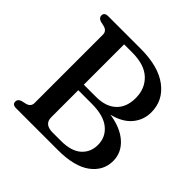

<svg xmlns="http://www.w3.org/2000/svg" viewBox="-176 -866 1032 1032"><g transform="rotate(45 339.5 -350.0)"><path d="M652.5 -169Q652.5 -94.5 589 -47.2Q525.5 0 400 0H83Q54 0 54 -23Q54 -41 76 -48.5L103 -54.5Q133 -62.5 133 -90V-610Q133 -637.5 103 -645.5L76 -651.5Q54 -659 54 -677Q54 -700 83 -700H329.5Q465 -700 538.8 -644.2Q612.5 -588.5 612.5 -498.5Q612.5 -440.5 576 -396.5Q539.5 -352.5 466 -334Q553.5 -321 603 -276.5Q652.5 -232 652.5 -169ZM312 -653.5H250.5V-347H343.5Q417.5 -347 458.2 -385.5Q499 -424 499 -493.5Q499 -565 452 -609.2Q405 -653.5 312 -653.5ZM353.5 -305H250.5V-99Q250.5 -46.5 314 -46.5H376.5Q455 -46.5 494.2 -81.2Q533.5 -116 533.5 -172Q533.5 -231.5 488 -268.2Q442.5 -305 353.5 -305Z"/></g></svg>

Font: Fraunces 9pt Soft
Style: Regular
Weight: 400
Version: Version 1.000;[0bf87f6ff]